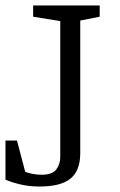

<svg xmlns="http://www.w3.org/2000/svg" viewBox="-20 -668 439 701"><path d="M125 13Q87 13 55 5.5Q23 -2 0 -12V-155H42L72 -41Q80 -37 97 -33.5Q114 -30 132 -30Q171 -30 185.5 -49.5Q200 -69 200 -94V-591L101 -607V-648H344V-607L273 -593V-109Q273 -45 237.5 -16Q202 13 125 13Z"/></svg>

Font: Faustina Light Light
Style: Regular
Weight: 300
Version: Version 1.200